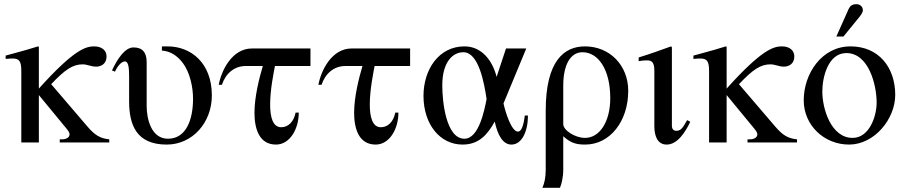

<svg xmlns="http://www.w3.org/2000/svg" viewBox="-20 -682 4337 919"><path d="M503 0V-15C458 -20 434 -35 398 -77L225 -279C292 -350 329 -374 376 -374C397 -374 417 -363 440 -363C461 -363 490 -374 490 -412C490 -439 469 -460 431 -460C391 -460 335 -446 166 -258V-458L162 -460C123 -448 97 -440 37 -424L7 -416V-400C20 -401 29 -402 39 -402C73 -402 82 -389 82 -341V0H166V-227L297 -68C307 -56 313 -47 313 -39C313 -25 299 -15 275 -15H266V0Z M755 -460V-440C794 -437 826 -418 854 -382C889 -336 904 -266 904 -209C904 -109 871 -18 784 -18C702 -18 682 -117 682 -174V-385C682 -432 661 -455 619 -455C577 -455 541 -398 516 -345L530 -339C539 -358 558 -388 578 -388C595 -388 598 -356 598 -318V-198C598 -85 632 10 778 10C901 10 994 -95 994 -225C994 -382 893 -460 782 -460Z M1466 -366V-450H1186C1090 -450 1039 -343 1027 -276H1042C1060 -330 1101 -366 1156 -366H1238C1221 -309 1198 -219 1198 -142C1198 -67 1220 10 1301 10C1367 10 1410 -64 1410 -143H1395C1386 -98 1359 -73 1326 -73C1285 -73 1273 -123 1273 -182C1273 -254 1291 -339 1296 -366Z M1943 -366V-450H1663C1567 -450 1516 -343 1504 -276H1519C1537 -330 1578 -366 1633 -366H1715C1698 -309 1675 -219 1675 -142C1675 -67 1697 10 1778 10C1844 10 1887 -64 1887 -143H1872C1863 -98 1836 -73 1803 -73C1762 -73 1750 -123 1750 -182C1750 -254 1768 -339 1773 -366Z M2309 -208C2299 -155 2272 -18 2203 -18C2114 -18 2097 -199 2097 -273C2097 -387 2148 -432 2198 -432C2272 -432 2298 -282 2309 -208ZM2492 -129C2485 -72 2473 -52 2459 -52C2429 -52 2400 -141 2390 -187L2499 -450H2402L2357 -314C2339 -386 2290 -460 2203 -460C2081 -460 2007 -350 2007 -223C2007 -87 2086 10 2194 10C2272 10 2313 -37 2348 -100C2362 -35 2387 10 2428 10C2478 10 2507 -53 2507 -129Z M2676 -273C2676 -369 2709 -432 2768 -432C2842 -432 2901 -352 2901 -212C2901 -102 2852 -22 2780 -22C2733 -22 2676 -58 2676 -88ZM2592 132C2592 166 2586 196 2576 217H2660C2667 203 2676 167 2676 131V-30C2712 3 2739 10 2781 10C2900 10 2987 -102 2987 -247C2987 -371 2897 -460 2780 -460C2681 -460 2592 -392 2592 -152Z M3269 -107C3246 -66 3238 -56 3216 -56C3201 -56 3196 -69 3196 -79V-456L3192 -460C3140 -441 3089 -423 3037 -407V-389C3056 -393 3070 -393 3079 -393C3101 -393 3112 -381 3112 -344V-78C3112 -35 3125 10 3171 10C3223 10 3261 -51 3284 -99Z M3795 0V-15C3750 -20 3726 -35 3690 -77L3517 -279C3584 -350 3621 -374 3668 -374C3689 -374 3709 -363 3732 -363C3753 -363 3782 -374 3782 -412C3782 -439 3761 -460 3723 -460C3683 -460 3627 -446 3458 -258V-458L3454 -460C3415 -448 3389 -440 3329 -424L3299 -416V-400C3312 -401 3321 -402 3331 -402C3365 -402 3374 -389 3374 -341V0H3458V-227L3589 -68C3599 -56 3605 -47 3605 -39C3605 -25 3591 -15 3567 -15H3558V0Z M4176 -191C4176 -125 4141 -22 4061 -22C3958 -22 3916 -161 3916 -244C3916 -313 3944 -428 4031 -428C4138 -428 4176 -276 4176 -191ZM4265 -228C4265 -358 4187 -460 4051 -460C3913 -460 3827 -329 3827 -202C3827 -82 3925 10 4044 10C4165 10 4265 -112 4265 -228ZM3983 -507H4017L4083 -588C4099 -607 4110 -621 4110 -633C4110 -653 4093 -662 4080 -662C4059 -662 4049 -654 4042 -639Z"/></svg>

Font: XITS Math
Style: Regular
Weight: 400
Designer: MicroPress Inc., with final additions and corrections provided by Coen Hoffman, Elsevier (retired)
Version: Version 1.302